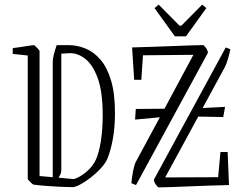

<svg xmlns="http://www.w3.org/2000/svg" viewBox="-20 -800 1031 830"><path d="M35 -567V-592Q44 -593 64.5 -596Q85 -599 104 -602Q123 -605 126 -605Q129 -605 140 -593.5Q151 -582 151 -579V-39L208 -34V-535Q208 -544 212.5 -563Q217 -582 225 -605H276Q313 -605 349 -590.5Q385 -576 414 -542.5Q443 -509 460 -452.5Q477 -396 477 -311Q477 -249 467.5 -197.5Q458 -146 443 -111Q434 -92 414.5 -71Q395 -50 371 -31.5Q347 -13 326 -2Q305 9 294 9Q273 9 241 7.5Q209 6 177 3.5Q145 1 125 -2Q122 -2 111 -13Q100 -24 100 -27V-560ZM296 -26Q305 -26 324 -36.5Q343 -47 363 -66Q383 -85 394 -109Q408 -139 416 -190Q424 -241 424 -302Q424 -403 402.5 -462Q381 -521 347.5 -546.5Q314 -572 279 -570L245 -568V-66Q245 -59 243 -51.5Q241 -44 233 -32ZM879 -572 568 0 548 -8Q550 -33 555 -59Q560 -85 566 -98L671 -293L564 -283L567 -329L691 -330L816 -563L598 -561L591 -455H560L551 -595Q588 -596 636 -597.5Q684 -599 730.5 -601Q777 -603 811.5 -604Q846 -605 857 -605Q862 -605 870 -593.5Q878 -582 879 -572ZM645 -23 956 -595 976 -587Q972 -568 965 -544Q958 -520 951 -508L856 -333L953 -338L945 -294L837 -296L694 -33L923 -34L933 -143H964L970 0Q929 1 881.5 2.5Q834 4 789 6Q744 8 711 9Q678 10 667 10Q662 10 654 -1.5Q646 -13 645 -23ZM736 -643 648 -765 666 -780 756 -689H764L854 -780L872 -765L784 -643Z"/></svg>

Font: Grenze Gotisch ExtraLight
Style: Regular
Weight: 200
Designer: Renata Polastri
Foundry: Omnibus-Type
Version: Version 1.001